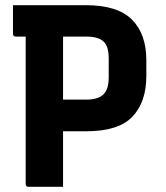

<svg xmlns="http://www.w3.org/2000/svg" viewBox="-20 -720 640 740"><path d="M223 0H90Q79 0 79 -11V-579H41Q30 -579 30 -590V-700H311Q433 -700 488.5 -644.5Q544 -589 544 -488V-427Q544 -327 490.5 -270.5Q437 -214 312 -214H223ZM312 -579H223V-336H312Q357 -336 378 -355.5Q399 -375 399 -422V-495Q399 -541 380 -559Q360 -579 312 -579Z"/></svg>

Font: Recursive Sn Lnr St
Style: Bold
Weight: 700
Version: Version 1.079;hotconv 1.0.112;makeotfexe 2.5.65598; ttfautoh